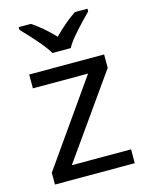

<svg xmlns="http://www.w3.org/2000/svg" viewBox="-116 -838 701 911"><g transform="rotate(-15 235.0 -383.0)"><path d="M431 0H39V-58L327 -468H56V-536H424V-470L140 -68H431ZM189 -606Q176 -629 154 -655.5Q132 -682 108 -708Q84 -734 66 -753V-766H126Q152 -749 180 -725Q208 -701 233 -674Q260 -701 288 -725Q316 -749 342 -766H404V-753Q385 -734 360.5 -708Q336 -682 313.5 -655.5Q291 -629 279 -606Z"/></g></svg>

Font: Noto Sans Tifinagh Azawagh
Style: Regular
Weight: 400
Designer: JamraPatel
Foundry: JamraPatel LLC
Version: Version 2.006; ttfautohint (v1.8.4.7-5d5b)